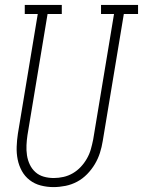

<svg xmlns="http://www.w3.org/2000/svg" viewBox="-20 -755 583 783"><path d="M198 8Q172 8 146.5 1.5Q121 -5 101 -20.5Q81 -36 69 -58Q57 -80 52 -105Q47 -130 48 -157Q49 -184 53 -210L134 -698H81V-735H232V-698H174L92 -204Q89 -184 88 -163Q87 -142 90 -122Q93 -102 101.5 -84Q110 -66 124.5 -53Q139 -40 158.5 -34.5Q178 -29 199 -29Q219 -29 239 -33.5Q259 -38 277 -48.5Q295 -59 309.5 -74.5Q324 -90 334.5 -108.5Q345 -127 350.5 -146.5Q356 -166 360 -186L445 -698H392V-735H543V-698H485L399 -180Q395 -155 387.5 -131.5Q380 -108 367 -86Q354 -64 335.5 -45Q317 -26 294.5 -14Q272 -2 247 3Q222 8 198 8Z"/></svg>

Font: Iosevka Curly Slab XLtObl
Style: Regular
Weight: 200
Italic angle: -9°
Monospace: yes
Designer: Belleve Invis
Foundry: Belleve Invis
Version: Version 11.1.0; ttfautohint (v1.8.3)